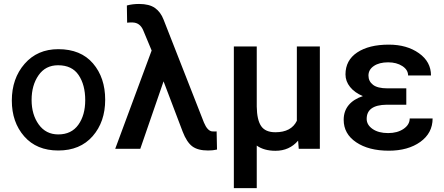

<svg xmlns="http://www.w3.org/2000/svg" viewBox="-20 -768 2294 991"><path d="M280.8 8.8Q393.6 8.8 458.3 -65.2Q522.9 -139.2 522.9 -253.2Q522.9 -367.2 460 -440.7Q397 -514.2 280.8 -514.2Q172.9 -514.2 106.9 -438.5Q41 -362.8 41 -249Q41 -137.2 105 -64.2Q168.9 8.8 280.8 8.8ZM279.8 -431.2Q351.6 -431.2 385.7 -380.6Q419.9 -330.1 419.9 -251Q419.9 -173.8 384.3 -124Q348.6 -74.2 280.8 -74.2Q216.8 -74.2 179.9 -125.5Q143.1 -176.8 143.1 -252Q143.1 -328.1 179 -379.6Q214.8 -431.2 279.8 -431.2Z M697.8 -747.6Q663.6 -747.6 634.8 -739.7L636.2 -650.9L649.4 -651.9H666Q701.7 -650.4 718.3 -613.8L762.7 -507.3L574.7 0H704.1L824.2 -348.1L922.9 -88.4Q943.8 -34.2 972.4 -12.7Q1001 8.8 1054.2 8.8Q1079.6 8.8 1100.1 3.9L1098.1 -89.8L1089.8 -89.4L1074.2 -89.8Q1050.3 -93.3 1032.7 -135.3L824.2 -667Q809.1 -706.1 779.8 -726.8Q750.5 -747.6 697.8 -747.6Z M1305.2 -528.3H1187V203.1H1305.2V-16.6Q1342.8 10.3 1401.9 10.3Q1473.6 10.3 1518.6 -42L1522 0H1630.9V-528.3H1512.2V-144.5Q1483.4 -85.4 1401.4 -85.4Q1349.6 -85.4 1327.9 -117.2Q1306.2 -148.9 1305.2 -217.8Z M1753.9 -149.4Q1753.9 -77.1 1818.4 -33.7Q1882.8 9.8 1986.8 9.8Q2085.9 9.8 2149.4 -35.6Q2212.9 -81.1 2212.9 -156.7H2094.7Q2094.7 -124.5 2063 -102.8Q2031.2 -81.1 1983.4 -81.1Q1933.6 -81.1 1903.1 -102.3Q1872.6 -123.5 1872.6 -154.3Q1872.6 -226.1 1975.1 -227.5H2077.1V-312H1980Q1928.7 -312 1905.3 -330.3Q1881.8 -348.6 1881.8 -377.9Q1881.8 -408.7 1909.7 -427.5Q1937.5 -446.3 1983.4 -446.3Q2026.9 -446.3 2056.6 -427Q2086.4 -407.7 2086.4 -378.4H2204.6Q2204.6 -449.2 2142.3 -493.4Q2080.1 -537.6 1986.8 -537.6Q1884.3 -537.6 1823.7 -497.3Q1763.2 -457 1763.2 -383.8Q1763.2 -348.6 1786.9 -319.1Q1810.5 -289.6 1853 -272Q1805.2 -256.3 1779.5 -225.3Q1753.9 -194.3 1753.9 -149.4Z"/></svg>

Font: FAU Chimera Medium
Style: Regular
Weight: 500
Version: Version 1.002;hotconv 1.0.117;makeotfexe 2.5.65602